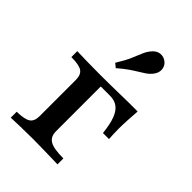

<svg xmlns="http://www.w3.org/2000/svg" viewBox="-198 -759 849 849"><g transform="rotate(45 226.5 -334.0)"><path d="M27.4 0V-37.1Q75.8 -37.9 94.4 -50.4Q112.9 -62.9 112.9 -95.2V-321Q112.9 -354 94.4 -366.5Q75.8 -379 27.4 -379V-416.1Q46 -415.3 84.7 -414.5Q123.4 -413.7 161.3 -413.7Q172.6 -413.7 192.3 -413.7Q212.1 -413.7 236.3 -414.1Q260.5 -414.5 283.9 -414.9Q307.3 -415.3 327 -415.7Q346.8 -416.1 358.1 -416.1H404.8Q402.4 -386.3 400.8 -355.2Q399.2 -324.2 399.2 -301.6Q399.2 -283.1 400 -267.3Q400.8 -251.6 401.6 -240.3H363.7Q358.1 -291.9 346.4 -322.2Q334.7 -352.4 315.7 -365.7Q296.8 -379 269.4 -379H208.1L211.3 -382.3V-99.2Q211.3 -65.3 235.1 -51.2Q258.9 -37.1 319.4 -37.1V0Q304 -0.8 278.2 -1.2Q252.4 -1.6 222.2 -2.4Q191.9 -3.2 163.7 -3.2Q122.6 -3.2 84.3 -2Q46 -0.8 27.4 0ZM200.8 -483.1 182.3 -498.4Q206.5 -537.1 218.1 -564.5Q229.8 -591.9 237.9 -611.3Q246 -630.6 258.1 -645.2Q275 -666.1 296 -667.7Q316.9 -669.4 333.1 -655.6Q348.4 -642.7 349.6 -622.2Q350.8 -601.6 334.7 -582.3Q325 -570.2 312.5 -561.7Q300 -553.2 283.9 -543.5Q267.7 -533.9 247.2 -519.8Q226.6 -505.6 200.8 -483.1Z"/></g></svg>

Font: Playfair 9pt SemiBold
Style: Regular
Weight: 600
Designer: Claus Eggers Sørensen
Foundry: Claus Eggers Sørensen
Version: Version 2.001;gftools[0.9.30]